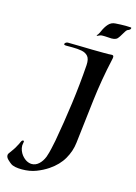

<svg xmlns="http://www.w3.org/2000/svg" viewBox="-245 -682 686 966"><g transform="rotate(15 98.0 -198.5)"><path d="M159 -533Q164 -538 167.5 -545Q171 -552 172 -554Q183 -580 197.5 -596Q212 -612 233 -613Q247 -614 259.5 -614.5Q272 -615 286 -615Q293 -615 299.5 -614.5Q306 -614 312 -614Q316 -614 316 -611Q316 -603 304 -598Q297 -597 289 -583.5Q281 -570 272.5 -556.5Q264 -543 257 -540Q251 -537 245 -536Q239 -535 233 -535Q225 -535 215.5 -536Q206 -537 198 -537Q195 -537 186.5 -537Q178 -537 174 -535Q170 -533 162.5 -530Q155 -527 159 -533ZM-32 218Q-51 218 -66.5 215Q-82 212 -91 205Q-98 200 -109 189.5Q-120 179 -120 168Q-120 162 -117 158Q-105 141 -98 131.5Q-91 122 -83 106Q-79 100 -74 88Q-69 76 -63 76Q-58 76 -58 81Q-58 85 -59.5 90.5Q-61 96 -61 101Q-61 115 -56 127.5Q-51 140 -44 149Q-31 165 -17.5 172Q-4 179 9 179Q29 179 45.5 164Q62 149 72 124Q80 101 85 77.5Q90 54 94 35Q112 -64 126 -168Q140 -272 147 -373Q149 -405 137 -419Q125 -433 103.5 -437Q82 -441 55 -441H24Q11 -441 11 -446Q11 -451 16.5 -454.5Q22 -458 27 -458L90 -457Q124 -456 156 -455.5Q188 -455 215 -455Q226 -455 237 -455Q248 -455 256 -456H257Q266 -456 266 -447Q266 -444 265.5 -440.5Q265 -437 264 -433Q239 -322 225.5 -208.5Q212 -95 199 18Q194 62 170.5 103Q147 144 101 175Q74 193 41.5 205.5Q9 218 -32 218Z"/></g></svg>

Font: Tapestry
Style: Regular
Weight: 400
Designer: Robert E. Leuschke
Foundry: Robert E. Leuschke
Version: Version 1.010; ttfautohint (v1.8.4.7-5d5b)